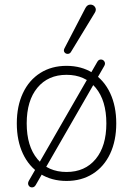

<svg xmlns="http://www.w3.org/2000/svg" viewBox="-20 -778 578 834"><path d="M53 -242Q53 -317 79.5 -373.5Q106 -430 155 -461Q204 -492 269 -492Q334 -492 383 -461Q432 -430 458.5 -373.5Q485 -317 485 -242Q485 -167 458.5 -110.5Q432 -54 383 -23Q334 8 269 8Q204 8 155 -23Q106 -54 79.5 -110.5Q53 -167 53 -242ZM442 -242Q442 -341 395.5 -397Q349 -453 269 -453Q189 -453 142.5 -397Q96 -341 96 -242Q96 -143 142.5 -87Q189 -31 269 -31Q349 -31 395.5 -87Q442 -143 442 -242ZM106 6 403 -510Q409 -520 419 -519.5Q429 -519 434 -510Q439 -501 432 -490L135 26Q129 36 119 36Q109 36 104 27Q99 18 106 6ZM260 -568 351 -743Q359 -758 372.5 -758Q386 -758 393 -747Q400 -736 392 -723L288 -552Q283 -544 274 -544Q265 -544 260 -551Q255 -558 260 -568Z"/></svg>

Font: SN Pro Thin
Style: Regular
Weight: 200
Designer: Tobias Whetton
Foundry: Supernotes
Version: Version 1.003;Glyphs 3.3 (3324)